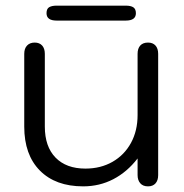

<svg xmlns="http://www.w3.org/2000/svg" viewBox="-20 -651 651 681"><path d="M66 -202V-460Q66 -479 76 -489.5Q86 -500 103 -500Q120 -500 129.5 -489.5Q139 -479 139 -460V-202Q139 -131 177 -92Q215 -53 283 -53Q337 -53 379 -77Q421 -101 444.5 -144Q468 -187 468 -243V-460Q468 -479 477.5 -489.5Q487 -500 505 -500Q522 -500 531.5 -489.5Q541 -479 541 -460V-30Q541 -11 531.5 -0.5Q522 10 505 10Q487 10 477.5 -1Q468 -12 468 -30V-89Q431 -41 382 -15.5Q333 10 275 10Q177 10 121.5 -46Q66 -102 66 -202ZM145 -604Q145 -620 154.5 -625.5Q164 -631 181 -631H426Q444 -631 453 -625Q462 -619 462 -604Q462 -578 426 -578H181Q145 -578 145 -604Z"/></svg>

Font: Kodchasan
Style: Regular
Weight: 400
Version: Version 1.000; ttfautohint (v1.6)